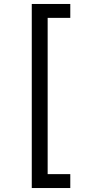

<svg xmlns="http://www.w3.org/2000/svg" viewBox="-20 -812 455 967"><path d="M140 -792H334V-722H220V65H334V135H140Z"/></svg>

Font: hexmalayalam15
Style: Book
Weight: 400
Designer: Jelle Bosma - Monotype Design Team
Foundry: Monotype Imaging Inc.
Version: Version 2.003